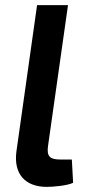

<svg xmlns="http://www.w3.org/2000/svg" viewBox="-20 -720 351 751"><path d="M246 -700H125L44 -126C33 -39 79 11 163 11C188 11 244 6 266 -5L261 -96H217C174 -96 162 -109 168 -150Z"/></svg>

Font: Exo 2 Semi Bold
Style: Italic
Weight: 600
Italic angle: -8°
Designer: Natanael Gama
Version: Version 1.001;PS 001.001;hotconv 1.0.88;makeotf.lib2.5.64775